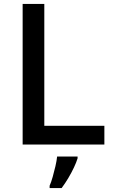

<svg xmlns="http://www.w3.org/2000/svg" viewBox="-20 -734 578 975"><path d="M95 0V-714H205V-95H510V0ZM374 70Q368 90 355.5 116.5Q343 143 327 170Q311 197 293 221H232V209Q240 191 247.5 164.5Q255 138 261.5 110Q268 82 270 61H374Z"/></svg>

Font: Noto Sans Kawi Medium
Style: Regular
Weight: 500
Designer: Fadhl Haqq
Version: Version 1.000